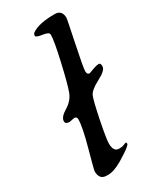

<svg xmlns="http://www.w3.org/2000/svg" viewBox="-186 -770 677 827"><g transform="rotate(-30 153.0 -356.5)"><path d="M163.1 -114.3Q163.1 -72.8 190.9 -72.8Q190.9 -72.8 191.4 -72.8Q206.1 -72.8 215.3 -76.9Q224.6 -81.1 228 -81.1Q231.4 -81.1 231.4 -74Q231.4 -66.9 198.7 -44.9Q130.9 1 96.7 1H86.4Q50.3 1 50.3 -40.5Q50.3 -47.9 75.9 -140.4Q101.6 -232.9 101.6 -271Q101.6 -284.2 88.4 -284.2L64 -279.3Q43 -279.3 43 -293.9Q43 -314.5 77.6 -335.2Q112.3 -356 125 -390.6Q137.7 -425.3 159.4 -520.3Q181.2 -615.2 181.2 -645.5Q181.2 -658.7 149.9 -662.8Q118.7 -667 118.7 -675.8Q118.7 -684.6 125.5 -689.5Q160.2 -713.9 239.3 -713.9Q275.9 -713.9 275.9 -673.8Q275.9 -669.4 253.2 -560.5Q230.5 -451.7 230.5 -434.6Q230.5 -417.5 243.2 -417.5L269.5 -427.2Q287.1 -433.1 296.4 -433.1Q305.7 -433.1 305.7 -416Q305.7 -396.5 260.5 -373.3Q215.3 -350.1 206.3 -327.9Q197.3 -305.7 180.2 -221.2Q163.1 -136.7 163.1 -114.3Z"/></g></svg>

Font: Averia Serif Libre Light
Style: Italic
Weight: 300
Italic angle: -8.5°
Version: Version 1.002